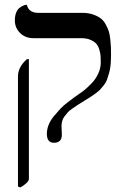

<svg xmlns="http://www.w3.org/2000/svg" viewBox="-20 -575 537 814"><path d="M66.4 219.7 56.2 215.8V-251Q56.2 -291 94.2 -324.2H102.5V183.6Q102.5 198.2 66.4 219.7ZM240.7 -38.1Q240.7 -35.6 241.5 -23.4Q242.2 -11.2 242.2 -3.4Q242.2 30.3 208.5 30.3Q178.7 30.3 178.7 -7.8Q178.7 -26.4 186 -45.2Q193.4 -64 208 -81.8Q222.7 -99.6 235.4 -113.3Q248 -127 268.3 -142.3Q288.6 -157.7 296.6 -163.6Q304.7 -169.4 320.3 -180.2Q328.6 -185.5 339.8 -194.8Q351.1 -204.1 367.9 -221.2Q384.8 -238.3 396 -262Q407.2 -285.6 407.2 -309.6Q407.2 -326.7 406.5 -337.6Q405.8 -348.6 401.1 -364.5Q396.5 -380.4 388.2 -389.6Q379.9 -398.9 363.8 -406Q347.7 -413.1 324.7 -413.1H122.1Q87.4 -413.1 65.2 -435.1Q43 -457 43 -488.3Q43 -506.8 48.1 -520.3Q53.2 -533.7 60.8 -540Q68.4 -546.4 75.9 -550Q83.5 -553.7 88.9 -554.2L93.8 -554.7Q101.6 -520.5 142.6 -520.5H329.1Q354 -520.5 373.5 -513.9Q393.1 -507.3 405.8 -498Q418.5 -488.8 427.5 -472.7Q436.5 -456.5 440.9 -443.1Q445.3 -429.7 447.5 -409.2Q449.7 -388.7 450.2 -376.2Q450.7 -363.8 450.7 -344.2Q450.7 -320.8 449 -301.3Q447.3 -281.7 442.6 -265.6Q438 -249.5 433.8 -237.5Q429.7 -225.6 420.4 -214.1Q411.1 -202.6 404.8 -195.6Q398.4 -188.5 385 -178.7Q371.6 -168.9 363.3 -163.8Q355 -158.7 337.9 -147.9Q318.8 -136.2 310.1 -130.6Q301.3 -125 287.4 -115.2Q273.4 -105.5 267.1 -98.4Q260.7 -91.3 253.4 -81.5Q246.1 -71.8 243.4 -61Q240.7 -50.3 240.7 -38.1Z"/></svg>

Font: Libertinage
Style: l
Weight: 400
Designer: OSP
Foundry: OSP
Version: Version 1.0; 2008; OFL relea